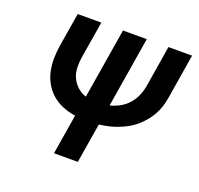

<svg xmlns="http://www.w3.org/2000/svg" viewBox="-127 -875 1054 1016"><g transform="rotate(20 400.0 -367.5)"><path d="M277 0 314 -225Q278 -230 244 -243.5Q210 -257 183.5 -279.5Q157 -302 139 -332.5Q121 -363 113 -398.5Q105 -434 105.5 -471.5Q106 -509 112 -547L143 -735H276L242 -529Q237 -499 238 -468.5Q239 -438 251 -412Q263 -386 284 -367Q305 -348 333 -339L398 -735H532L467 -338Q495 -345 521.5 -359.5Q548 -374 568 -396.5Q588 -419 599.5 -446Q611 -473 616 -501L654 -735H787L746 -483Q742 -458 734 -432.5Q726 -407 713 -383.5Q700 -360 682 -339Q664 -318 643.5 -300.5Q623 -283 598.5 -270Q574 -257 549 -247.5Q524 -238 498.5 -232.5Q473 -227 448 -224L411 0Z"/></g></svg>

Font: Iosevka Aile Extrabold
Style: Italic
Weight: 800
Italic angle: -9°
Designer: Belleve Invis
Foundry: Belleve Invis
Version: Version 31.1.0; ttfautohint (v1.8.4)